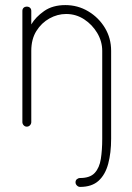

<svg xmlns="http://www.w3.org/2000/svg" viewBox="-20 -498 521 755"><path d="M295 237Q288 237 282.5 231.5Q277 226 277 219Q277 211 282.5 206.5Q288 202 295 202Q334 202 352.5 182Q371 162 376.5 127Q382 92 382 48V-298Q382 -335 362.5 -368Q343 -401 311 -422Q279 -443 240 -443Q206 -443 174.5 -425.5Q143 -408 123 -376Q103 -344 103 -298V-18Q103 -11 98 -5.5Q93 0 85 0Q78 0 73 -5.5Q68 -11 68 -18V-455Q68 -463 73 -467.5Q78 -472 85 -472Q93 -472 98 -467.5Q103 -463 103 -455V-402Q120 -431 153.5 -454.5Q187 -478 237 -478Q286 -478 327 -453.5Q368 -429 392.5 -388.5Q417 -348 417 -298V48Q417 103 405.5 146Q394 189 367.5 213Q341 237 295 237Z"/></svg>

Font: Dosis ExtraLight ExtraLight
Style: Regular
Weight: 250
Version: Version 3.001; ttfautohint (v1.8.2)